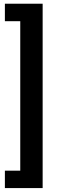

<svg xmlns="http://www.w3.org/2000/svg" viewBox="-20 -839 314 1018"><path d="M5.9 -819.3H206.1V158.2H5.9V65.9H87.4V-726.6H5.9Z"/></svg>

Font: Vazir Medium UI
Style: Medium-UI
Weight: 500
Designer: Saber Rastikerdar
Foundry: Saber Rastikerdar
Version: Version 30.0.0